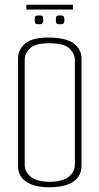

<svg xmlns="http://www.w3.org/2000/svg" viewBox="-20 -786 418 808"><path d="M188 2Q125 2 90.5 -21Q56 -44 56 -88V-541Q56 -578 87 -603.5Q118 -629 188 -628Q259 -627 291 -602.5Q323 -578 323 -540V-89Q323 -45 288.5 -21.5Q254 2 188 2ZM188 -21Q243 -21 269 -42Q295 -63 295 -94V-534Q295 -560 272 -582Q249 -604 186 -604Q128 -604 106 -582.5Q84 -561 84 -535V-93Q84 -63 109.5 -42Q135 -21 188 -21ZM232 -684Q219 -684 217 -689Q215 -694 215 -702Q215 -712 217 -716.5Q219 -721 232 -721Q246 -721 248.5 -716.5Q251 -712 251 -702Q251 -694 248.5 -689Q246 -684 232 -684ZM144 -684Q130 -684 128 -689Q126 -694 126 -702Q126 -712 128 -716.5Q130 -721 144 -721Q158 -721 160 -716.5Q162 -712 162 -702Q162 -694 159.5 -689Q157 -684 144 -684ZM91 -746V-766H287V-746Z"/></svg>

Font: Smooch Sans ExtraLight
Style: Regular
Weight: 200
Designer: Robert E. Leuschke
Foundry: Robert E. Leuschke
Version: Version 1.010; ttfautohint (v1.8.3)